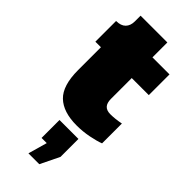

<svg xmlns="http://www.w3.org/2000/svg" viewBox="-312 -717 1075 1075"><g transform="rotate(45 225.5 -179.5)"><path d="M52 -211V-392H8V-556Q46 -556 65 -575.5Q84 -595 84 -629V-674H296V-556H431V-392H296V-228Q296 -195 310.5 -179.5Q325 -164 354 -164Q392 -164 437 -173V-16Q409 -5 361.5 4.5Q314 14 265 14Q159 14 105.5 -37.5Q52 -89 52 -211ZM185 315 217 202H176V60H326V202L271 315Z"/></g></svg>

Font: Alfa Slab One
Style: Regular
Weight: 400
Designer: JM Sole
Foundry: JM Sole
Version: Version 2.000